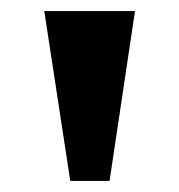

<svg xmlns="http://www.w3.org/2000/svg" viewBox="-20 -730 324 347"><path d="M60 -710H224L178 -403H107Z"/></svg>

Font: Ibarra Real Nova
Style: Bold
Weight: 700
Designer: Jose Maria Ribagorda & Octavio Pardo
Foundry: Jose Maria Ribagorda
Version: Version 1.014